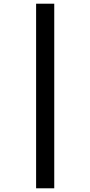

<svg xmlns="http://www.w3.org/2000/svg" viewBox="-20 -784 488 1037"><path d="M175 -764V233H273V-764Z"/></svg>

Font: Noto Sans Lao UI Cond SemBd
Style: Regular
Weight: 600
Width: 3
Designer: Monotype Design Team
Foundry: Monotype Imaging Inc.
Version: Version 2.000